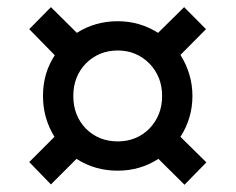

<svg xmlns="http://www.w3.org/2000/svg" viewBox="-20 -593 653 532"><path d="M418.9 -152.8Q368.2 -120.1 306.2 -120.1Q242.7 -120.1 191.9 -152.8L121.1 -82L61 -144L130.9 -213.9Q99.1 -265.6 99.1 -327.1Q99.1 -390.6 131.8 -439.9L61 -512.2L121.1 -573.2L192.9 -502Q243.7 -534.2 306.2 -534.2Q367.2 -534.2 418 -502L490.2 -573.2L550.8 -512.2L480 -440.9Q513.2 -387.7 513.2 -327.1Q513.2 -265.6 480 -213.9L551.8 -143.1L491.2 -81.1ZM394 -236.8Q429.2 -273.4 429.2 -327.1Q429.2 -380.4 394 -417Q357.9 -453.1 306.2 -453.1Q253.9 -453.1 217.8 -417Q183.1 -380.9 183.1 -327.1Q183.1 -272.9 217.8 -236.8Q253.4 -201.2 306.2 -201.2Q358.4 -201.2 394 -236.8Z"/></svg>

Font: D-DIN-PRO Medium
Style: Regular
Weight: 500
Designer: datto
Foundry: CyberFei
Version: Version 1.000;hotconv 1.0.109;makeotfexe 2.5.65596